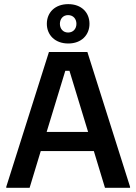

<svg xmlns="http://www.w3.org/2000/svg" viewBox="-20 -899 652 919"><path d="M306.7 -690.8C370 -690.8 408.3 -731.7 408.3 -785C408.3 -839.2 370 -879.2 306.7 -879.2C243.3 -879.2 204.2 -839.2 204.2 -785C204.2 -731.7 243.3 -690.8 306.7 -690.8ZM305.8 -743.3C281.7 -743.3 266.7 -761.7 266.7 -785C266.7 -808.3 281.7 -826.7 305.8 -826.7C330.8 -826.7 345.8 -808.3 345.8 -785C345.8 -761.7 330.8 -743.3 305.8 -743.3ZM121.7 0 175 -175.8H429.2L482.5 0H602.5V-5L398.3 -650H214.2L10 -5V0ZM292.5 -560H312.5L401.7 -267.5H203.3Z"/></svg>

Font: Familjen Grotesk Medium
Style: Regular
Weight: 500
Designer: Anders Wikstroem, Jonas Baeckman, Matilda Gysing, Kristian Moeller
Foundry: Familjen STHLM AB
Version: Version 2.000